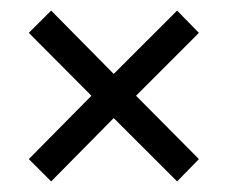

<svg xmlns="http://www.w3.org/2000/svg" viewBox="-20 -347 424 361"><path d="M313 -5.9 354 -47.9 235.8 -167 354 -285.2 313 -327.1 193.8 -208 76.2 -327.1 34.2 -285.2 151.9 -167 34.2 -47.9 76.2 -5.9 193.8 -125Z"/></svg>

Font: JuniusX
Style: Regular
Weight: 400
Designer: Peter S. Baker
Foundry: Briery Creek Software
Version: Version 1.004